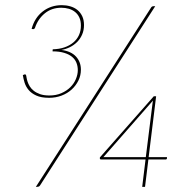

<svg xmlns="http://www.w3.org/2000/svg" viewBox="-20 -724 726 744"><path d="M68.5 0ZM135.5 -6Q133 -2 130 -1Q127 0 124 0H119L565 -694Q568 -700 575.5 -700H581.5ZM219.5 -704Q236.5 -704 252.2 -699.5Q268 -695 279.8 -685.5Q291.5 -676 298.5 -661.5Q305.5 -647 305.5 -627Q305.5 -606.5 298.2 -590Q291 -573.5 278.8 -561.2Q266.5 -549 250.8 -541.2Q235 -533.5 218 -530.5Q255.5 -525.5 274.5 -504.8Q293.5 -484 293.5 -454Q293.5 -431.5 283.8 -411.8Q274 -392 257.5 -377Q241 -362 218.5 -353.5Q196 -345 170.5 -345Q139.5 -345 120.5 -353.8Q101.5 -362.5 90.8 -375.5Q80 -388.5 75.2 -404Q70.5 -419.5 68.5 -433L73.5 -435Q75 -436 77.8 -435.8Q80.5 -435.5 81.5 -431Q82 -429 83 -422.5Q84 -416 86.8 -407.5Q89.5 -399 95.2 -389.5Q101 -380 110.8 -372.2Q120.5 -364.5 135.2 -359.2Q150 -354 171.5 -354Q197.5 -354 218 -363Q238.5 -372 252.8 -386.2Q267 -400.5 274.2 -418Q281.5 -435.5 281.5 -452Q281.5 -467.5 276.2 -480.8Q271 -494 259.2 -503.8Q247.5 -513.5 228.8 -519.2Q210 -525 183.5 -525L184.5 -533Q209.5 -533.5 229.8 -540.5Q250 -547.5 264.2 -559.5Q278.5 -571.5 286 -588Q293.5 -604.5 293.5 -625Q293.5 -643 287.5 -656Q281.5 -669 271 -677.5Q260.5 -686 246.8 -690Q233 -694 217.5 -694Q180 -694 153.5 -672.2Q127 -650.5 115.5 -616Q113 -611 108.5 -611L102.5 -612Q114 -655 145.5 -679.5Q177 -704 219.5 -704ZM556 -115H627V-110Q626 -107.5 625 -106.8Q624 -106 621 -106H555L542 0H531L544 -106H373Q367 -106 367 -109V-114L576 -351H585ZM571 -323Q571.5 -325.5 571.8 -328.5Q572 -331.5 573 -334.5L380.5 -115H545Z"/></svg>

Font: Lato Hairline
Style: Italic
Weight: 100
Italic angle: -7°
Designer: Lukasz Dziedzic
Foundry: tyPoland Lukasz Dziedzic
Version: Version 2.007; 2014-02-27